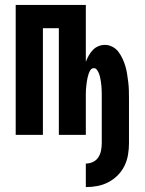

<svg xmlns="http://www.w3.org/2000/svg" viewBox="-20 -550 590 783"><path d="M330 213V117Q345 117 359 110.5Q373 104 381 91.5Q389 79 392 64Q395 49 395 34V-150Q395 -158 395 -166.5Q395 -175 394.5 -183.5Q394 -192 393.5 -200Q393 -208 391.5 -216.5Q390 -225 388.5 -233Q387 -241 384 -249Q381 -257 376 -264.5Q371 -272 363 -272Q354 -272 349 -264.5Q344 -257 341.5 -249Q339 -241 337 -233Q335 -225 334 -216.5Q333 -208 332 -200Q331 -192 330.5 -183.5Q330 -175 330 -166.5Q330 -158 330 -150V0H220V-435H155V0H44V-530H330V-298Q335 -311 342 -323.5Q349 -336 358.5 -346Q368 -356 381 -361.5Q394 -367 408 -367Q424 -367 439 -359Q454 -351 463.5 -338Q473 -325 480 -310Q487 -295 491.5 -279.5Q496 -264 498.5 -247.5Q501 -231 503 -215Q505 -199 505.5 -182.5Q506 -166 506 -150V34Q506 58 502 81.5Q498 105 487.5 126.5Q477 148 460 165Q443 182 422 193Q401 204 377.5 208.5Q354 213 330 213Z"/></svg>

Font: Lode
Style: Bold
Weight: 700
Monospace: yes
Designer: Belleve Invis
Foundry: Belleve Invis
Version: Version 29.2.0; ttfautohint (v1.8.3)